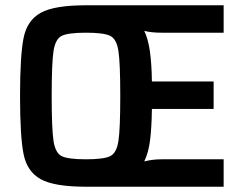

<svg xmlns="http://www.w3.org/2000/svg" viewBox="-20 -708 914 728"><path d="M56 -344Q56 -498 69.5 -564.5Q83 -631 134.5 -659.5Q186 -688 306 -688H828V-584H591Q554 -584 527 -591Q542 -559 548.5 -512.5Q555 -466 556 -399H790V-295H556Q555 -223 549 -176Q543 -129 527 -96Q559 -104 591 -104H828V0H306Q186 0 134.5 -28.5Q83 -57 69.5 -123Q56 -189 56 -344ZM436 -344Q436 -470 429 -515Q422 -560 398 -572Q374 -584 306 -584Q238 -584 214 -572Q190 -560 183 -515Q176 -470 176 -344Q176 -218 183 -173Q190 -128 214 -116Q238 -104 306 -104Q374 -104 398 -116Q422 -128 429 -173Q436 -218 436 -344Z"/></svg>

Font: Saira Semi Condensed Medium
Style: Regular
Weight: 500
Width: 4
Designer: Hector Gatti with collaboration of the Omnibus-Type team
Foundry: Omnibus-Type
Version: Version 1.001; ttfautohint (v1.8)